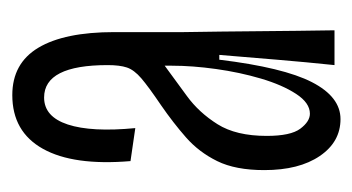

<svg xmlns="http://www.w3.org/2000/svg" viewBox="-154 -424 587 320"><g transform="rotate(-90 140.0 -263.5)"><path d="M102 10Q64 10 40.5 -24.5Q17 -59 17 -117Q17 -165 32 -195.5Q47 -226 71.5 -247.5Q96 -269 125 -289Q156 -310 170 -322Q184 -334 188 -346Q192 -358 192 -378Q192 -484 138 -484Q106 -484 93 -444.5Q80 -405 87 -332L32 -340Q24 -435 52.5 -486Q81 -537 142 -537Q195 -537 221 -493.5Q247 -450 247 -367V-251Q248 -189 248.5 -125.5Q249 -62 250 0H192Q197 -48 201 -96Q205 -144 209 -192H201Q188 -85 163.5 -37.5Q139 10 102 10ZM111 -41Q129 -41 144 -64Q159 -87 169.5 -122.5Q180 -158 185.5 -197.5Q191 -237 191 -271V-283Q168 -266 140.5 -246Q113 -226 93.5 -195Q74 -164 74 -113Q74 -73 86 -57Q98 -41 111 -41Z"/></g></svg>

Font: Bricolage Grotesque 96pt Condensed ExtraLight
Style: Regular
Weight: 200
Width: 3
Designer: Mathieu Triay
Foundry: Atelier Triay
Version: Version 1.001; ttfautohint (v1.8.4.7-5d5b);gftools[0.9.33.de